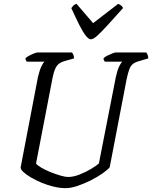

<svg xmlns="http://www.w3.org/2000/svg" viewBox="-20 -976 789 996"><path d="M320 0Q290 0 257.5 -8Q225 -16 195 -28.5Q165 -41 140.5 -55.5Q116 -70 101.5 -83.5Q87 -97 87 -107L177 -577Q185 -611 194.5 -631Q204 -651 211 -656H119Q118 -658 115 -662.5Q112 -667 112 -674Q118 -680 131 -687Q144 -694 157 -699Q170 -704 176 -704H353Q356 -701 360 -693Q364 -685 364 -673L318 -660Q288 -652 275 -634.5Q262 -617 253 -574L167 -128Q173 -119 193 -107Q213 -95 240 -84Q267 -73 292.5 -65.5Q318 -58 335 -58Q360 -58 392.5 -70.5Q425 -83 453 -100Q481 -117 493 -128L581 -577Q589 -613 598.5 -632Q608 -651 614 -656H524Q522 -658 519.5 -662.5Q517 -667 517 -674Q524 -681 537 -687.5Q550 -694 563 -699Q576 -704 580 -704H739Q741 -700 745 -693Q749 -686 749 -673L702 -659Q682 -654 670 -644.5Q658 -635 651 -617Q644 -599 637 -566L549 -108Q537 -94 510.5 -75.5Q484 -57 450 -40Q416 -23 382 -11.5Q348 0 320 0ZM451 -772Q440 -772 425 -791Q410 -810 391.5 -846.5Q373 -883 350 -934Q355 -941 360.5 -947Q366 -953 377 -956L463 -856L593 -956Q603 -952 610 -946Q617 -940 618 -934Q573 -884 540 -847.5Q507 -811 485.5 -791.5Q464 -772 451 -772Z"/></svg>

Font: Texturina 12pt Light
Style: Italic
Weight: 300
Italic angle: -11°
Designer: Guillermo Torres Carreño
Foundry: Omnibus-Type
Version: Version 1.002